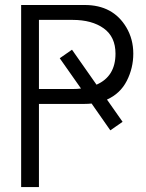

<svg xmlns="http://www.w3.org/2000/svg" viewBox="-20 -760 595 780"><path d="M138.2 -398.4Q138.2 -398.4 274.9 -398.4Q294.9 -398.4 309.1 -400.4L222.7 -523.4L272.5 -558.1L372.1 -416Q449.2 -449.7 449.2 -542Q449.2 -610.4 401.4 -644.8Q353.5 -679.2 274.9 -679.2H138.2ZM65.9 0V-739.7H324.2Q439 -739.7 493.2 -648.9Q521.5 -601.1 521.5 -542.2Q521.5 -483.4 495.1 -431.6Q468.8 -379.9 414.6 -355.5L478 -265.1L428.2 -230.5L352.1 -339.4Q338.9 -337.9 324.2 -337.9H138.2V0Z"/></svg>

Font: News Cycle
Style: Regular
Weight: 500
Version: Version 0.5.2